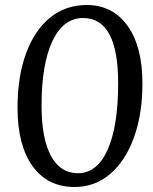

<svg xmlns="http://www.w3.org/2000/svg" viewBox="-20 -734 612 767"><path d="M50 -303Q50 -428 84 -520.5Q118 -613 180 -663.5Q242 -714 326 -714Q430 -714 489.5 -631Q549 -548 549 -401Q549 -278 515 -184.5Q481 -91 420 -39Q359 13 278 13Q170 13 110 -70.5Q50 -154 50 -303ZM312 -662Q233 -662 189.5 -570Q146 -478 146 -311Q146 -181 183.5 -111.5Q221 -42 291 -42Q368 -42 410 -136Q452 -230 452 -402Q452 -662 312 -662Z"/></svg>

Font: Literata 12pt
Style: Italic
Weight: 400
Italic angle: -2°
Designer: Latin by Veronika Burian and Jose Scaglione. Greek by Irene Vlachou. Cyrillic by Vera Evstafieva
Foundry: TypeTogether
Version: Version 3.002